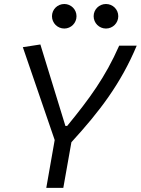

<svg xmlns="http://www.w3.org/2000/svg" viewBox="-20 -916 686 936"><path d="M205.6 0H288.6L328.1 -222.7C465.3 -372.6 568.4 -507.3 646.5 -693.4H561C493.2 -539.6 416 -434.6 307.6 -302.2H298.8L176.8 -699.2L91.3 -686L246.6 -233.4ZM496.6 -776.9C529.8 -776.9 556.6 -803.7 556.6 -836.9C556.6 -870.1 529.8 -896.5 496.6 -896.5C463.4 -896.5 436.5 -870.1 436.5 -836.9C436.5 -803.7 463.4 -776.9 496.6 -776.9ZM293.5 -776.9C326.2 -776.9 353 -803.7 353 -836.9C353 -870.1 326.2 -896.5 293.5 -896.5C260.3 -896.5 233.4 -870.1 233.4 -836.9C233.4 -803.7 260.3 -776.9 293.5 -776.9Z"/></svg>

Font: Cascadia Code SemiLight
Style: Italic
Weight: 350
Italic angle: -10°
Monospace: yes
Designer: Aaron Bell
Foundry: Saja Typeworks
Version: Version 2404.023